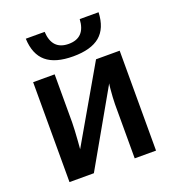

<svg xmlns="http://www.w3.org/2000/svg" viewBox="-135 -849 866 954"><g transform="rotate(-20 298.0 -372.0)"><path d="M422.4 -393.6 198.2 0H69.3V-528.3H183.1V-273.9Q183.1 -257.3 181.6 -230.5Q180.2 -203.6 178.2 -177.5Q176.3 -151.4 174.8 -135.3L401.9 -528.3H526.9V0H414.1V-286.6Q414.1 -301.3 415.5 -323Q417 -344.7 418.7 -364.7Q420.4 -384.8 422.4 -393.6ZM301.3 -580.6Q207 -580.6 159.7 -620.4Q112.3 -660.2 108.9 -743.7H208.5Q213.9 -646.5 301.3 -646.5Q388.7 -646.5 394 -743.7H493.7Q490.2 -659.7 442.9 -620.1Q395.5 -580.6 301.3 -580.6Z"/></g></svg>

Font: Arimo SemiBold
Style: Regular
Weight: 600
Designer: Steve Matteson
Foundry: Monotype Imaging Inc.
Version: Version 1.33